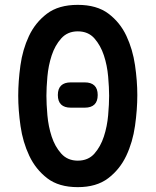

<svg xmlns="http://www.w3.org/2000/svg" viewBox="-20 -760 640 790"><path d="M300 -99Q343 -99 368.5 -128Q394 -157 407.5 -198.5Q421 -240 425 -286Q429 -332 429 -366Q429 -399 425 -445Q421 -491 407.5 -532Q394 -573 368.5 -602Q343 -631 300 -631Q258 -631 232 -602Q206 -573 192.5 -531.5Q179 -490 175 -444.5Q171 -399 171 -366Q171 -332 175 -286Q179 -240 192.5 -198.5Q206 -157 232 -128Q258 -99 300 -99ZM300 10Q222 10 174.5 -26.5Q127 -63 100.5 -119Q74 -175 64.5 -241Q55 -307 55 -366Q55 -425 64 -490.5Q73 -556 99 -611.5Q125 -667 173 -703.5Q221 -740 300 -740Q378 -740 426 -704Q474 -668 500 -612.5Q526 -557 535.5 -492Q545 -427 545 -369Q545 -309 535.5 -242Q526 -175 499.5 -119Q473 -63 425 -26.5Q377 10 300 10ZM329 -317H271Q245 -317 231.5 -330Q218 -343 218 -369Q218 -395 231.5 -408Q245 -421 271 -421H329Q355 -421 368.5 -408Q382 -395 382 -369Q382 -343 368.5 -330Q355 -317 329 -317Z"/></svg>

Font: Maple Mono NL SemiBold
Style: Regular
Weight: 600
Monospace: yes
Designer: subframe7536
Version: Version 7.000